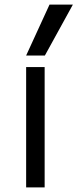

<svg xmlns="http://www.w3.org/2000/svg" viewBox="-20 -810 335 830"><path d="M93 0V-520H173V0ZM174 -570H93L194 -790H295Z"/></svg>

Font: M PLUS 1 Thin
Style: Regular
Weight: 400
Version: Version 1.001